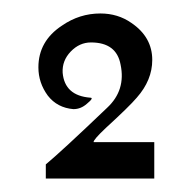

<svg xmlns="http://www.w3.org/2000/svg" viewBox="-20 -692 281 285"><path d="M119 -481H209V-427H48V-448Q71 -467 139 -532Q167 -558 159 -596Q153 -629 115 -629Q98 -629 85 -615.5Q72 -602 73 -584Q76 -550 114 -547Q120 -547 109 -538Q100 -530 89 -530Q65 -532 51 -550Q37 -569 37 -592Q37 -631 72 -654Q98 -672 129 -672Q155 -672 175 -658Q206 -637 206 -603Q206 -573 183 -547Q172 -534 137 -502Q118 -484 119 -481Z"/></svg>

Font: GFS Baskerville
Style: Regular
Weight: 400
Designer: George Matthiopoulos
Foundry: George Matthiopoulos
Version: Version 1.0